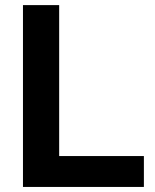

<svg xmlns="http://www.w3.org/2000/svg" viewBox="-20 -739 611 759"><path d="M213.9 -122.1H548.8V0H70.8V-718.8H213.9Z"/></svg>

Font: Min Sans VF VF
Style: Regular
Weight: 400
Designer: Jinseong-Kim, NotoSansCJK, Nunito
Foundry: Jinseong-Kim
Version: Version 1.420;Glyphs 3.1.2 (3151)